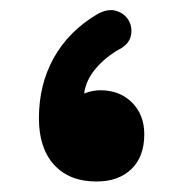

<svg xmlns="http://www.w3.org/2000/svg" viewBox="-20 -316 355 371"><path d="M166.5 34.7Q113.8 34.7 84.5 2.4Q55.2 -29.8 55.2 -87.4Q55.2 -152.8 84 -204.3Q112.8 -255.9 168 -288.6Q189 -300.3 205.6 -294.7Q222.2 -289.1 229.5 -274.9Q236.3 -261.7 232.7 -246.1Q229 -230.5 210.4 -220.7Q183.6 -205.6 164.8 -183.3Q146 -161.1 142.6 -135.3Q158.7 -141.6 173.8 -141.6Q211.4 -141.6 235.1 -117.9Q258.8 -94.2 258.8 -56.6Q258.8 -13.2 233.9 10.7Q209 34.7 166.5 34.7Z"/></svg>

Font: Mikhak-FD ExtraBold
Style: Regular
Weight: 800
Designer: Amin Abedi
Version: Version 3.2